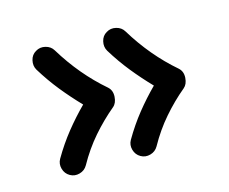

<svg xmlns="http://www.w3.org/2000/svg" viewBox="-65 -589 670 561"><g transform="rotate(-15 269.5 -308.0)"><path d="M296.4 -495.1Q309.6 -503.4 325.7 -499.5Q341.8 -495.6 349.6 -482.4Q400.9 -397.9 471.7 -336.9Q484.4 -325.7 483.2 -306.4Q481.9 -287.1 470.7 -277.8Q436 -249 405.3 -213.6Q374.5 -178.2 350.1 -134.3Q342.3 -120.6 326.7 -116.2Q311 -111.8 297.4 -119.6Q283.7 -127.4 279.3 -143.1Q274.9 -158.7 282.7 -172.4Q305.7 -211.9 332.3 -245.1Q358.9 -278.3 388.7 -308.1Q359.4 -338.4 332.8 -371.3Q306.2 -404.3 283.2 -441.9Q275.4 -455.1 279.1 -471.2Q282.7 -487.3 296.4 -495.1ZM82.5 -495.1Q95.7 -503.4 111.8 -499.5Q127.9 -495.6 135.7 -482.4Q187 -397.9 257.8 -336.9Q270.5 -325.7 269.3 -306.4Q268.1 -287.1 256.8 -277.8Q222.2 -249 191.4 -213.6Q160.6 -178.2 136.2 -134.3Q128.4 -120.6 112.8 -116.2Q97.2 -111.8 83.5 -119.6Q69.8 -127.4 65.4 -143.1Q61 -158.7 68.8 -172.4Q91.8 -211.9 118.4 -245.1Q145 -278.3 174.8 -308.1Q145.5 -338.4 118.9 -371.3Q92.3 -404.3 69.3 -441.9Q61.5 -455.1 65.2 -471.2Q68.8 -487.3 82.5 -495.1Z"/></g></svg>

Font: Mikhak SemiBold
Style: Regular
Weight: 600
Designer: Amin Abedi
Version: Version 3.3